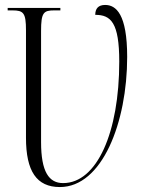

<svg xmlns="http://www.w3.org/2000/svg" viewBox="-20 -746 570 776"><path d="M222 10C393 10 494 -251 494 -516C494 -689 449 -726 405 -726C377 -726 365 -711 365 -686C428 -686 462 -655 462 -497C462 -211 372 -6 235 -6C178 -6 146 -51 146 -172V-621C146 -695 156 -704 199 -704H224V-714H11V-704H30C75 -704 85 -694 85 -624V-189C85 -54 128 10 222 10Z"/></svg>

Font: Noto Serif Display ExtraCondensed Light
Style: Regular
Weight: 300
Width: 2
Designer: Monotype Design Team
Foundry: Monotype Imaging Inc.
Version: Version 2.009